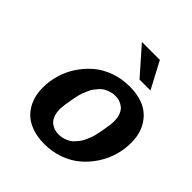

<svg xmlns="http://www.w3.org/2000/svg" viewBox="-213 -914 1074 1074"><g transform="rotate(45 324.5 -377.0)"><path d="M517.6 -613.8H431.2L292 -772H434.1ZM232.9 -182.1Q232.9 -152.8 241.5 -131.1Q250 -109.4 264.4 -97.9Q278.8 -86.4 294.4 -81.3Q310.1 -76.2 327.6 -76.2Q347.7 -76.2 365.5 -81.8Q383.3 -87.4 396.5 -95Q409.7 -102.5 421.9 -116.2Q434.1 -129.9 441.9 -140.6Q449.7 -151.4 457.3 -169.2Q464.8 -187 468.5 -196Q472.2 -205.1 476.6 -222.9Q481 -240.7 481.4 -244.1Q481.9 -247.6 484.4 -260.3Q484.9 -262.2 485.1 -263.2Q485.4 -264.2 485.4 -265.1Q496.1 -320.8 496.1 -348.1Q496.1 -377.4 487.5 -399.2Q479 -420.9 464.6 -432.4Q450.2 -443.8 434.6 -449Q418.9 -454.1 401.4 -454.1Q381.3 -454.1 363.5 -448.5Q345.7 -442.9 332.5 -435.3Q319.3 -427.7 307.1 -414.1Q294.9 -400.4 287.1 -389.6Q279.3 -378.9 271.7 -361.1Q264.2 -343.3 260.5 -334.2Q256.8 -325.2 252.4 -307.4Q248 -289.6 247.6 -286.1Q247.1 -282.7 244.6 -270Q244.1 -268.1 243.9 -267.1Q243.7 -266.1 243.7 -265.1Q232.9 -209.5 232.9 -182.1ZM80.1 -199.2Q80.1 -249.5 94.2 -299.3Q108.4 -349.1 137.5 -393.8Q166.5 -438.5 206.3 -472.9Q246.1 -507.3 301.3 -527.6Q356.4 -547.9 419.4 -547.9Q532.7 -547.9 590.8 -487.5Q648.9 -427.2 648.9 -331.1Q648.9 -280.8 634.8 -231Q620.6 -181.2 591.6 -136.2Q562.5 -91.3 522.7 -56.9Q482.9 -22.5 427.7 -2.2Q372.6 18.1 309.6 18.1Q252 18.1 207.3 1.2Q162.6 -15.6 135.3 -45.4Q107.9 -75.2 94 -114Q80.1 -152.8 80.1 -199.2Z"/></g></svg>

Font: Aurulent Sans
Style: BoldItalic
Weight: 700
Italic angle: -11°
Version: Version 2007.05.04